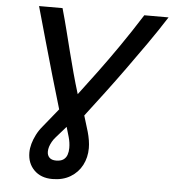

<svg xmlns="http://www.w3.org/2000/svg" viewBox="-58 -747 887 985"><g transform="rotate(5 385.0 -254.0)"><path d="M248 185Q189 185 154 150Q119 115 119 60Q119 38 125.5 14.5Q132 -9 144.5 -33.5Q157 -58 175 -79L252 -174Q226 -261 201.5 -345.5Q177 -430 153 -515.5Q129 -601 103 -693H224Q241 -633 254.5 -579Q268 -525 281.5 -472Q295 -419 309 -367Q323 -315 340 -260Q385 -319 433.5 -384.5Q482 -450 535 -526.5Q588 -603 645 -693H770Q724 -621 674.5 -550.5Q625 -480 576 -412Q527 -344 478 -279Q429 -214 383 -154L408 -72Q414 -51 417.5 -29.5Q421 -8 421 11Q421 59 400.5 98.5Q380 138 341 161.5Q302 185 248 185ZM259 89Q283 89 296.5 79.5Q310 70 315.5 54Q321 38 321 19Q321 5 319 -9Q317 -23 313 -37L298 -88L247 -30Q236 -18 228.5 -4.5Q221 9 217 21.5Q213 34 213 47Q213 66 224.5 77.5Q236 89 259 89Z"/></g></svg>

Font: Ubuntu Sans SemiBold
Style: Italic
Weight: 600
Italic angle: -13.5°
Designer: Dalton Maag Ltd
Foundry: Dalton Maag Ltd
Version: Version 1.006